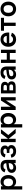

<svg xmlns="http://www.w3.org/2000/svg" viewBox="3080 -3674 835 7034"><g transform="rotate(-90 3497.0 -157.5)"><path d="M190.4 240.2H69.8V-540H190.4V-467.3Q242.7 -555.2 356.4 -555.2Q463.4 -555.2 532.2 -475.1Q601.1 -395 601.1 -270Q601.1 -144 532.2 -64.5Q463.4 15.1 356.4 15.1Q242.7 15.1 190.4 -72.3ZM331.5 -98.1Q401.4 -98.1 437.5 -144.8Q473.6 -191.4 473.6 -270Q473.6 -350.1 437.3 -396Q400.9 -441.9 331.5 -441.9Q261.2 -441.9 225.8 -395.8Q190.4 -349.6 190.4 -270Q190.4 -189.9 226.8 -144Q263.2 -98.1 331.5 -98.1Z M928.2 -555.2Q1043.9 -555.2 1100.3 -496.8Q1156.7 -438.5 1156.7 -318.8V0H1036.6V-72.3Q982.9 15.1 862.3 15.1Q780.3 15.1 730.5 -29.3Q680.7 -73.7 680.7 -147Q680.7 -300.8 894 -327.6L1036.1 -345.2Q1033.2 -449.2 928.2 -449.2Q879.9 -449.2 851.1 -430.9Q822.3 -412.6 809.6 -374L700.2 -403.3Q721.2 -477.1 780.3 -516.1Q839.4 -555.2 928.2 -555.2ZM1036.6 -256.8 911.1 -241.7Q853.5 -234.9 826.2 -214.1Q798.8 -193.4 798.8 -157.2Q798.8 -85.4 891.1 -85.4Q939 -85.4 974.9 -109.1Q1010.7 -132.8 1024.9 -170.4Q1036.6 -197.3 1036.6 -252Z M1476.1 15.1Q1375 15.1 1313.5 -30.3Q1252 -75.7 1237.8 -162.1L1350.6 -182.1Q1357.4 -135.3 1389.9 -112.3Q1422.4 -89.4 1473.1 -89.4Q1523.9 -89.4 1553 -109.1Q1582 -128.9 1582 -162.6Q1582 -197.3 1557.6 -213.9Q1533.2 -230.5 1490.7 -230.5H1410.6V-325.7H1490.7Q1528.8 -325.7 1548.3 -340.3Q1567.9 -355 1567.9 -381.8Q1567.9 -415 1541.5 -432.9Q1515.1 -450.7 1472.2 -450.7Q1377.9 -450.7 1359.9 -374.5L1246.6 -395Q1259.8 -452.1 1294.4 -489Q1329.1 -525.9 1373.5 -540.5Q1418 -555.2 1474.1 -555.2Q1573.2 -555.2 1628.4 -511.2Q1683.6 -467.3 1683.6 -388.2Q1683.6 -311 1620.6 -279.8Q1656.2 -267.6 1677.5 -235.6Q1698.7 -203.6 1698.7 -159.7Q1698.7 -82 1638.9 -33.4Q1579.1 15.1 1476.1 15.1Z M1807.6 0V-540H1928.2V-279.8L2126 -540H2276.4L2066.9 -270L2294.4 0H2134.8L1928.2 -259.8V0Z M2464.4 240.2H2343.8V-540H2464.4V-467.3Q2516.6 -555.2 2630.4 -555.2Q2737.3 -555.2 2806.2 -475.1Q2875 -395 2875 -270Q2875 -144 2806.2 -64.5Q2737.3 15.1 2630.4 15.1Q2516.6 15.1 2464.4 -72.3ZM2605.5 -98.1Q2675.3 -98.1 2711.4 -144.8Q2747.6 -191.4 2747.6 -270Q2747.6 -350.1 2711.2 -396Q2674.8 -441.9 2605.5 -441.9Q2535.2 -441.9 2499.8 -395.8Q2464.4 -349.6 2464.4 -270Q2464.4 -189.9 2500.7 -144Q2537.1 -98.1 2605.5 -98.1Z M3332 -540H3452.6V0H3332V-355L3104 0H2983.4V-540H3104V-185.1Z M3839.8 0H3591.3V-540H3823.2Q3917 -540 3966.8 -502.7Q4016.6 -465.3 4016.6 -394.5Q4016.6 -351.1 3997.6 -322Q3978.5 -293 3944.8 -279.8Q3985.4 -268.6 4009.5 -233.9Q4033.7 -199.2 4033.7 -149.9Q4033.7 -76.7 3983.9 -38.3Q3934.1 0 3839.8 0ZM3824.2 -445.3H3703.6V-321.8H3829.6Q3902.8 -321.8 3902.8 -382.8Q3902.8 -416 3882.8 -430.7Q3862.8 -445.3 3824.2 -445.3ZM3703.6 -94.7H3839.4Q3877.9 -94.7 3899.2 -111.6Q3920.4 -128.4 3920.4 -161.6Q3920.4 -195.3 3899.7 -212.2Q3878.9 -229 3844.2 -229H3703.6Z M4350.6 -555.2Q4466.3 -555.2 4522.7 -496.8Q4579.1 -438.5 4579.1 -318.8V0H4459V-72.3Q4405.3 15.1 4284.7 15.1Q4202.6 15.1 4152.8 -29.3Q4103 -73.7 4103 -147Q4103 -300.8 4316.4 -327.6L4458.5 -345.2Q4455.6 -449.2 4350.6 -449.2Q4302.2 -449.2 4273.4 -430.9Q4244.6 -412.6 4231.9 -374L4122.6 -403.3Q4143.6 -477.1 4202.6 -516.1Q4261.7 -555.2 4350.6 -555.2ZM4459 -256.8 4333.5 -241.7Q4275.9 -234.9 4248.5 -214.1Q4221.2 -193.4 4221.2 -157.2Q4221.2 -85.4 4313.5 -85.4Q4361.3 -85.4 4397.2 -109.1Q4433.1 -132.8 4447.3 -170.4Q4459 -197.3 4459 -252Z M4828.1 0H4707.5V-540H4828.1V-326.2H5070.8V-540H5191.4V0H5070.8V-213.9H4828.1Z M5570.3 -96.2Q5659.7 -96.2 5695.8 -172.9L5814.9 -139.2Q5783.7 -65.4 5719.7 -25.1Q5655.8 15.1 5570.3 15.1Q5449.7 15.1 5375.2 -64Q5300.8 -143.1 5300.8 -270Q5300.8 -397.5 5375.5 -476.3Q5450.2 -555.2 5569.3 -555.2Q5697.3 -555.2 5764.4 -469Q5831.5 -382.8 5820.8 -236.3H5430.2Q5438.5 -169.4 5474.9 -132.8Q5511.2 -96.2 5570.3 -96.2ZM5433.1 -327.6H5698.2Q5693.8 -384.8 5659.9 -416.5Q5626 -448.2 5569.3 -448.2Q5514.6 -448.2 5479.5 -416.7Q5444.3 -385.3 5433.1 -327.6Z M6184.1 0H6064V-428.2H5887.2V-540H6360.8V-428.2H6184.1Z M6684.6 15.1Q6564.5 15.1 6490.2 -64.2Q6416 -143.6 6416 -270Q6416 -396.5 6490.5 -475.8Q6564.9 -555.2 6684.6 -555.2Q6805.7 -555.2 6879.9 -476.1Q6954.1 -397 6954.1 -270Q6954.1 -143.1 6879.6 -64Q6805.2 15.1 6684.6 15.1ZM6684.6 -98.1Q6752.4 -98.1 6789.6 -143.8Q6826.7 -189.5 6826.7 -270Q6826.7 -351.6 6789.8 -396.7Q6752.9 -441.9 6684.6 -441.9Q6616.2 -441.9 6579.8 -397Q6543.5 -352.1 6543.5 -270Q6543.5 -188.5 6580.3 -143.3Q6617.2 -98.1 6684.6 -98.1Z"/></g></svg>

Font: Vela Sans Bd
Style: Bold
Weight: 700
Designer: Principal design: Mikhail Sharanda - project Manrope.
Design modification: Ravid Balaliev
Foundry: Mikhail Sharanda
Version: Version 1.001